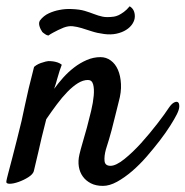

<svg xmlns="http://www.w3.org/2000/svg" viewBox="-40 -572 595 616"><path d="M290 24.4Q267.6 24.4 251.5 16.1Q235.4 7.8 225.6 -5.9Q215.8 -19.5 212.9 -37.6Q210 -55.7 214.8 -76.2Q217.8 -89.8 224.6 -112.8Q231.4 -135.7 238.8 -162.6Q246.1 -189.5 252.4 -216.3Q258.8 -243.2 260.7 -265.1Q262.7 -287.1 258.8 -301.3Q254.9 -315.4 242.2 -315.4Q226.6 -315.4 210 -305.2Q193.4 -294.9 176.3 -277.3Q159.2 -259.8 142.1 -236.8Q125 -213.9 108.4 -189.5Q99.6 -156.2 93.8 -131.3Q87.9 -106.4 83.5 -86.4Q79.1 -66.4 75.2 -51.3Q71.3 -36.1 68.4 -22.5Q65.4 -12.7 50.8 -3.4Q36.1 5.9 19.5 11.7Q2.9 17.6 -9.3 17.6Q-21.5 17.6 -19.5 8.8Q-18.6 2.9 -13.2 -17.6Q-7.8 -38.1 -0.5 -65.9Q6.8 -93.8 14.6 -125Q22.5 -156.2 29.3 -184.6Q34.2 -207 40 -234.4Q44.9 -257.8 52.2 -289.1Q59.6 -320.3 69.3 -357.4Q76.2 -363.3 83.5 -366.7Q90.8 -370.1 98.6 -372.1Q106.4 -375 115.2 -376Q123 -376 130.9 -375Q137.7 -374 145 -371.6Q152.3 -369.1 158.2 -364.3Q155.3 -357.4 151.4 -345.2Q147.5 -333 143.6 -319.3Q139.6 -303.7 133.8 -287.1Q146.5 -304.7 162.6 -322.8Q178.7 -340.8 197.8 -355.5Q216.8 -370.1 238.3 -379.4Q259.8 -388.7 282.2 -388.7Q300.8 -388.7 315.4 -377.9Q330.1 -367.2 338.4 -348.1Q346.7 -329.1 348.1 -302.7Q349.6 -276.4 340.8 -245.1L330.1 -202.1Q325.2 -181.6 317.9 -153.8Q310.5 -126 299.8 -92.8Q293.9 -71.3 295.4 -55.7Q296.9 -40 314.5 -40Q332 -40 358.9 -61.5Q385.7 -83 413.1 -113.3Q440.4 -143.6 464.8 -175.3Q489.3 -207 502 -226.6Q510.7 -239.3 518.6 -243.2Q526.4 -247.1 530.8 -244.1Q535.2 -241.2 535.2 -231Q535.2 -220.7 527.3 -205.1Q520.5 -191.4 506.3 -168.9Q492.2 -146.5 472.7 -121.1Q453.1 -95.7 430.7 -69.8Q408.2 -43.9 383.8 -22.9Q359.4 -2 335.4 11.2Q311.5 24.4 290 24.4ZM376 -551.8Q392.6 -542 392.6 -519.5Q392.6 -507.8 385.3 -496.1Q377.9 -484.4 364.7 -476.1Q351.6 -467.8 333.5 -463.9Q315.4 -460 293.9 -462.9Q271.5 -465.8 253.9 -471.7Q236.3 -477.5 221.7 -481.9Q207 -486.3 193.4 -487.8Q179.7 -489.3 164.1 -483.4Q155.3 -479.5 146.5 -475.6Q138.7 -471.7 130.4 -467.3Q122.1 -462.9 115.2 -458Q109.4 -459 105.5 -461.9Q101.6 -464.8 98.6 -466.8Q94.7 -469.7 93.8 -472.7Q89.8 -478.5 87.9 -484.4Q85.9 -489.3 85.4 -495.1Q85 -501 87.9 -505.9Q99.6 -521.5 116.7 -529.3Q133.8 -537.1 150.4 -540Q168.9 -543.9 189.5 -543Q215.8 -542 231.9 -537.1Q248 -532.2 261.7 -526.9Q275.4 -521.5 289.1 -518.6Q302.7 -515.6 325.2 -518.6Q332 -519.5 340.8 -523.4Q348.6 -527.3 357.4 -533.7Q366.2 -540 376 -551.8Z"/></svg>

Font: Satisfy
Style: Regular
Weight: 400
Designer: Font Diner, Inc
Foundry: Font Diner, Inc
Version: Version 1.000